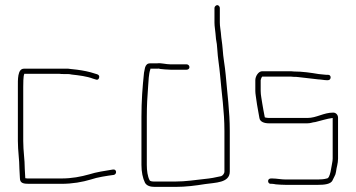

<svg xmlns="http://www.w3.org/2000/svg" viewBox="-20 -739 1393 752"><path d="M50 -398V-187C50 -147 56 -114 56 -78C56 -65 58 -54 58 -41C58 -21 73 -19 94 -19H220C264 -19 303 -26 336 -36C362 -45 397 -50 426 -54C439 -57 437 -78 422 -75C391 -70 357 -65 329 -56C297 -47 262 -40 220 -40H94C89 -40 84 -40 79 -41V-42C79 -54 77 -66 77 -78C77 -115 71 -146 71 -187V-398C71 -410 71 -441 75 -449V-450H212C217 -449 224 -449 230 -449H246C251 -449 256 -448 261 -447C289 -444 321 -440 344 -431L354 -428C361 -425 366 -427 368 -434C370 -441 368 -445 361 -448L351 -451C331 -458 305 -463 282 -466L264 -468C257 -469 252 -469 247 -470H74C48 -470 50 -426 50 -398ZM75 -449V-450Z M711 -487H648C629 -487 612 -493 596 -491H567C558 -491 551 -485 548 -474L544 -454C538 -397 534 -344 534 -282V-93C534 -66 539 -41 548 -23C555 -11 569 -7 587 -7H667C708 -7 746 -12 783 -18C822 -24 880 -22 880 -67V-226C880 -303 870 -374 864 -446C861 -481 854 -513 852 -548C850 -574 847 -584 845 -611C844 -624 841 -635 841 -651V-708C841 -713 836 -719 831 -719C826 -719 820 -713 820 -708V-651C820 -634 823 -623 824 -608L826 -586C829 -568 830 -565 831 -546C833 -511 839 -480 842 -445C848 -373 859 -304 859 -226V-67C859 -59 852 -51 846 -49C825 -44 803 -40 781 -38C744 -34 707 -28 667 -28H587C579 -28 569 -28 566 -33C558 -48 555 -71 555 -93V-282C555 -324 557 -360 560 -398C562 -422 562 -449 569 -468V-470H598C601 -471 604 -470 607 -469C617 -468 635 -466 648 -466H711C717 -466 722 -470 722 -476C722 -482 717 -487 711 -487Z M1265 -446H1258C1250 -446 1235 -449 1228 -449C1198 -454 1165 -459 1131 -459C1124 -460 1118 -460 1111 -460H1007C992 -460 980 -440 980 -425V-383C980 -371 983 -358 984 -348C987 -324 992 -302 996 -277C998 -262 1015 -256 1033 -256H1184C1197 -256 1203 -260 1215 -261C1237 -266 1259 -274 1283 -277V-118C1283 -112 1282 -106 1281 -101C1278 -89 1274 -40 1260 -40C1250 -37 1237 -36 1225 -36H1099C1081 -36 1063 -40 1047 -40H1041C1035 -40 1030 -36 1030 -30C1030 -24 1034 -19 1040 -19H1046C1050 -19 1055 -18 1060 -17C1071 -16 1087 -15 1099 -15H1225C1249 -15 1277 -17 1283 -34L1290 -48C1293 -53 1295 -59 1296 -66C1298 -84 1304 -98 1304 -118V-278C1304 -289 1296 -298 1285 -298C1247 -298 1220 -277 1184 -277H1033C1028 -277 1023 -278 1018 -279L1017 -280C1014 -298 1009 -319 1007 -335C1005 -351 1001 -366 1001 -383V-425C1001 -427 1004 -436 1007 -439H1110C1117 -439 1124 -439 1131 -438C1137 -438 1143 -438 1149 -437C1175 -434 1203 -431 1227 -428C1236 -428 1250 -425 1258 -425H1265C1271 -425 1275 -430 1275 -436C1275 -442 1271 -446 1265 -446Z"/></svg>

Font: Electronic
Style: Thn
Weight: 100
Version: Version 1.011